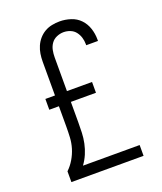

<svg xmlns="http://www.w3.org/2000/svg" viewBox="-138 -832 775 920"><g transform="rotate(-20 250.0 -371.5)"><path d="M66 0V-55Q86 -74 100.5 -98.5Q115 -123 123 -149.5Q131 -176 132.5 -203.5Q134 -231 134 -259V-362H85V-417H134V-589Q134 -609 137 -628.5Q140 -648 148 -666.5Q156 -685 169 -700Q182 -715 199 -725Q216 -735 236 -739Q256 -743 276 -743Q304 -743 332 -734Q360 -725 379.5 -704.5Q399 -684 408 -656.5Q417 -629 417 -601Q417 -598 417 -596Q417 -594 417 -592H357Q357 -594 357 -595Q357 -596 357 -598Q357 -615 352 -631.5Q347 -648 336.5 -661.5Q326 -675 309.5 -681.5Q293 -688 276 -688Q258 -688 240.5 -680.5Q223 -673 212.5 -658Q202 -643 198.5 -625Q195 -607 195 -589V-417H323V-362H195V-259Q195 -232 194 -205.5Q193 -179 187.5 -152.5Q182 -126 171.5 -101.5Q161 -77 145 -55H434V0Z"/></g></svg>

Font: iosevka_custom_sans_ss08 Light
Style: Regular
Weight: 300
Designer: Belleve Invis
Foundry: Belleve Invis
Version: Version 10.3.0; ttfautohint (v1.8.3)